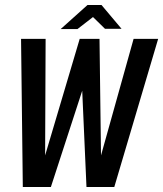

<svg xmlns="http://www.w3.org/2000/svg" viewBox="-20 -746 651 766"><path d="M71 0 64 -591H162L160 -126L298 -591H377L383 -126L513 -591H611L436 0H325L308 -384L183 0ZM222 -630 329 -726H385L465 -631H399L351 -678L289 -630Z"/></svg>

Font: Alumni Sans Thin SemiBold
Style: Italic
Weight: 600
Italic angle: -8°
Version: Version 1.016